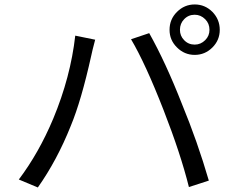

<svg xmlns="http://www.w3.org/2000/svg" viewBox="-20 -830 1040 857"><path d="M801.8 -650.9Q820.8 -630.9 849.1 -630.9Q876 -630.9 896 -650.9Q915 -669.9 915 -696.8Q915 -725.1 896 -744.1Q876 -764.2 849.1 -764.2Q820.8 -764.2 801.8 -744.1Q783.2 -725.1 783.2 -696.8Q783.2 -669.9 801.8 -650.9ZM770 -776.9Q803.2 -810.1 849.1 -810.1Q895 -810.1 928.2 -776.9Q960.9 -743.2 960.9 -696.8Q960.9 -650.9 928.2 -618.2Q895 -585 849.1 -585Q803.2 -585 770 -618.2Q736.8 -650.9 736.8 -696.8Q736.8 -744.1 770 -776.9ZM315.9 -670.9 404.8 -652.8Q391.1 -601.1 387.2 -581.1Q342.8 -380.9 295.9 -268.1Q234.9 -115.2 148.9 6.8L64 -28.8Q153.8 -147.9 217.8 -300.8Q294.9 -485.8 315.9 -670.9ZM564.9 -654.8 646 -682.1Q719.2 -551.8 792 -366.2Q861.8 -196.8 912.1 -23.9L823.2 4.9Q786.1 -144 710 -338.9Q628.9 -546.9 564.9 -654.8Z"/></svg>

Font: Black Ops One [rus by aLiNcE]
Style: Regular
Weight: 400
Designer: James Grieshaber
Foundry: James Grieshaber
Version: Version 1.002;May 25, 2024;FontCreator 13.0.0.2680 64-bit